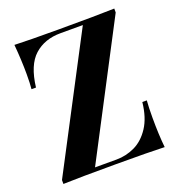

<svg xmlns="http://www.w3.org/2000/svg" viewBox="-129 -815 859 922"><g transform="rotate(-20 301.0 -354.0)"><path d="M208.5 -22.9H318.4Q367.7 -22.9 412.4 -44.2Q457 -65.4 489 -114Q521 -162.6 529.3 -240.2H552.2Q549.3 -206.1 549.3 -151.9Q549.3 -64.5 556.2 0Q481.9 -2.9 307.1 -2.9Q121.6 -2.9 38.6 0V-20L387.2 -685.1H272.9Q191.4 -685.1 138.9 -637.9Q86.4 -590.8 73.2 -480H50.3Q53.2 -507.8 53.2 -556.2Q53.2 -625.5 45.9 -708Q112.8 -705.1 271 -705.1Q468.8 -705.1 556.2 -708V-688Z"/></g></svg>

Font: TypoPRO Playfair Display SC
Style: Bold
Weight: 700
Designer: Claus Eggers Sørensen
Foundry: Claus Eggers Sørensen
Version: Version 1.004;PS 001.004;hotconv 1.0.70;makeotf.lib2.5.58329